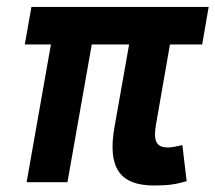

<svg xmlns="http://www.w3.org/2000/svg" viewBox="-20 -538 636 567"><path d="M435.1 9.8C476.1 9.8 497.1 6.8 531.2 -2.9L518.6 -109.4C500.5 -105.5 487.3 -102.5 475.6 -102.5C440.9 -102.5 432.6 -123 440.4 -168.5L481.9 -406.7H577.1L596.2 -517.6H72.8L53.2 -406.7H130.4L58.6 0H179.2L251 -406.7H361.3L317.9 -161.6C297.4 -43.5 333 9.8 435.1 9.8Z"/></svg>

Font: Cascadia Code SemiBold
Style: Italic
Weight: 600
Italic angle: -10°
Monospace: yes
Designer: Aaron Bell
Foundry: Saja Typeworks
Version: Version 2404.023